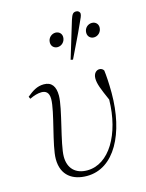

<svg xmlns="http://www.w3.org/2000/svg" viewBox="-115 -814 684 897"><g transform="rotate(-15 227.5 -366.0)"><path d="M193 12C326 12 404 -138 404 -333C404 -379 401 -420 398 -443C394 -450 387 -455 377 -455C363 -455 348 -443 348 -418C348 -392 359 -365 385 -306C382 -139 307 -13 201 -13C145 -13 111 -46 111 -103C111 -164 163 -323 163 -385C163 -429 146 -454 108 -454C75 -454 52 -438 25 -416L30 -405C51 -415 70 -421 88 -421C108 -421 124 -411 124 -379C124 -318 72 -167 72 -102C72 -21 126 12 193 12ZM216 -605C235 -605 253 -621 253 -644C253 -661 240 -673 223 -673C205 -673 186 -658 186 -635C186 -616 200 -605 216 -605ZM392 -605C411 -605 429 -621 429 -644C429 -661 416 -673 399 -673C380 -673 362 -658 362 -635C362 -616 376 -605 392 -605ZM270 -530C294 -581 320 -631 343 -683C355 -709 360 -719 360 -728C360 -737 352 -744 342 -744C325 -744 321 -733 313 -710C295 -652 277 -591 259 -532Z"/></g></svg>

Font: Source Serif 4 Display Light
Style: Italic
Weight: 300
Italic angle: -12°
Designer: Frank Grießhammer
Foundry: Adobe Systems Incorporated
Version: Version 4.004;hotconv 1.0.117;makeotfexe 2.5.65602